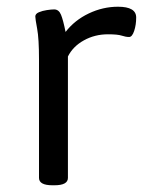

<svg xmlns="http://www.w3.org/2000/svg" viewBox="-20 -549 442 571"><path d="M136 2Q96 2 96 -20V-372Q96 -434 90.5 -463.5Q85 -493 85 -500Q85 -508 95.5 -512.5Q106 -517 119.5 -519Q133 -521 141 -521Q155 -521 161.5 -505Q168 -489 175 -454Q202 -489 244 -509Q286 -529 331 -529Q385 -529 385 -497Q385 -475 379 -457Q373 -439 364 -439Q354 -439 342 -443Q330 -447 301 -447Q262 -447 229.5 -429Q197 -411 182 -381V-20Q182 2 142 2Z"/></svg>

Font: Asap Semi Expanded
Style: Regular
Weight: 400
Width: 6
Designer: Pablo Cosgaya
Foundry: Omnibus-Type
Version: Version 3.001; ttfautohint (v1.8.4.7-5d5b)